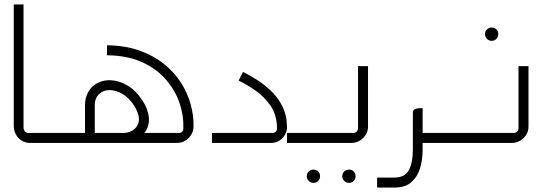

<svg xmlns="http://www.w3.org/2000/svg" viewBox="-20 -644 2442 865"><path d="M224 0H203V-45H224ZM213 0H117Q94 0 77 -11Q60 -22 51 -39.5Q42 -57 42 -76V-624H86V-70Q86 -60 92 -52Q98 -44 111 -45H213Z M213 0V-45H783Q794 -44 800.5 -50.5Q807 -57 806 -68Q808 -123 789 -179.5Q770 -236 728 -285Q686 -334 620 -364Q554 -394 462 -395V-440Q544 -439 607.5 -416.5Q671 -394 718 -356.5Q765 -319 795 -272Q825 -225 839 -174Q853 -123 852 -75Q852 -54 841.5 -37Q831 -20 814.5 -10Q798 0 777 0ZM535 0V-45Q565 -45 585.5 -62.5Q606 -80 606 -108Q606 -119 601 -134Q596 -149 585 -167Q561 -204 532.5 -220.5Q504 -237 478 -238Q452 -239 435 -227Q423 -219 415 -205Q407 -191 407 -170V-39H363V-170Q363 -201 375.5 -225.5Q388 -250 409 -264Q440 -284 478.5 -282.5Q517 -281 555 -258.5Q593 -236 621 -192Q636 -170 643 -149Q650 -128 651 -109Q652 -74 634 -50Q616 -26 589.5 -13.5Q563 -1 535 0Z M935 0V-45H1205Q1219 -45 1224 -53Q1229 -61 1228 -71Q1226 -129 1198 -169Q1170 -209 1131 -236Q1092 -263 1055 -281L1075 -320Q1101 -307 1134 -286.5Q1167 -266 1198.5 -237Q1230 -208 1251 -167.5Q1272 -127 1273 -74Q1274 -58 1265.5 -40.5Q1257 -23 1240.5 -11.5Q1224 0 1199 0Z M1392 180Q1380 180 1371 171Q1362 162 1362 150Q1362 137 1371 128.5Q1380 120 1392 120Q1405 120 1413.5 128.5Q1422 137 1422 150Q1422 162 1413.5 171Q1405 180 1392 180ZM1552 180Q1540 180 1531 171Q1522 162 1522 150Q1522 137 1531 128.5Q1540 120 1552 120Q1565 120 1573.5 128.5Q1582 137 1582 150Q1582 162 1573.5 171Q1565 180 1552 180Z M1273 0V-45H1568Q1580 -44 1586.5 -50.5Q1593 -57 1593 -67V-346H1638V-74Q1638 -53 1627.5 -36.5Q1617 -20 1600 -10Q1583 0 1562 0Z M1874 0V-45H2007V0ZM1679 201V156H1756Q1804 156 1822 122.5Q1840 89 1840 31V-134Q1840 -146 1846.5 -150.5Q1853 -155 1863 -156Q1873 -157 1884 -157V31Q1884 75 1872.5 113.5Q1861 152 1833.5 176.5Q1806 201 1756 201Z M2195 -460Q2183 -460 2174 -469Q2165 -478 2165 -490Q2165 -503 2174 -511.5Q2183 -520 2195 -520Q2208 -520 2216.5 -511.5Q2225 -503 2225 -490Q2225 -478 2216.5 -469Q2208 -460 2195 -460Z M1996 0V-45H2291Q2303 -44 2309.5 -50.5Q2316 -57 2316 -67V-346H2361V-74Q2361 -53 2350.5 -36.5Q2340 -20 2323 -10Q2306 0 2285 0Z"/></svg>

Font: Mada Light
Style: Regular
Weight: 300
Designer: Khaled Hosny
Version: Version 1.5